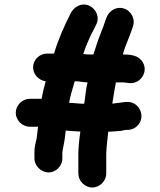

<svg xmlns="http://www.w3.org/2000/svg" viewBox="-20 -721 713 853"><path d="M452 50V-38C452 -51 454 -72 457 -100L461 -136C479 -136 507 -139 521 -140C528 -142 535 -144 542 -144H549C566 -145 580 -151 592 -164C629 -203 599 -270 545 -268H537C516 -266 505 -263 483 -261H479L489 -323L495 -355H528C535 -354 541 -353 546 -353L554 -352C605 -346 645 -407 609 -452C591 -474 563 -479 526 -479L529 -491C540 -525 555 -557 566 -590L570 -602C584 -640 559 -673 534 -682C496 -696 464 -671 454 -645L449 -632C443 -614 435 -591 427 -572C415 -543 407 -515 396 -482C396 -481 396 -480 395 -479H371C365 -479 356 -481 350 -481L354 -493C363 -520 374 -543 384 -566C393 -583 400 -595 407 -611C425 -646 405 -681 380 -694C341 -714 305 -687 293 -660C265 -604 240 -550 220 -483H189C155 -483 127 -455 127 -421C127 -390 154 -363 183 -360C176 -333 170 -312 165 -282H112C79 -282 50 -253 50 -220C50 -187 79 -158 112 -158H149C146 -135 144 -118 143 -107C138 -86 133 -67 133 -47V-17C133 16 163 45 196 45C229 45 257 16 257 -17V-46C258 -47 258 -49 258 -52C264 -80 268 -102 272 -141C291 -139 309 -138 330 -137C332 -137 334 -137 337 -136C332 -106 328 -58 328 -38V50C328 83 357 112 390 112C423 112 452 83 452 50ZM287 -264C293 -300 302 -323 312 -360H315C332 -360 352 -355 369 -355C362 -329 360 -300 356 -272L354 -260C331 -260 309 -264 287 -264Z"/></svg>

Font: Electronic
Style: Thk
Weight: 900
Version: Version 1.011